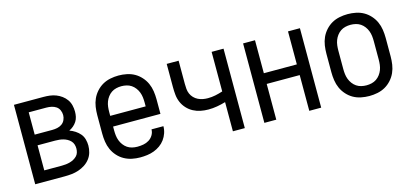

<svg xmlns="http://www.w3.org/2000/svg" viewBox="-51 -867 2603 1214"><g transform="rotate(-15 1250.0 -260.0)"><path d="M257 0H64V-520H257Q278 -520 298.5 -517.5Q319 -515 338.5 -507.5Q358 -500 375 -487.5Q392 -475 404 -458Q416 -441 421 -420.5Q426 -400 426 -379Q426 -362 422.5 -345.5Q419 -329 410 -315Q401 -301 388 -290Q375 -279 360 -272Q380 -265 397.5 -253.5Q415 -242 428 -226.5Q441 -211 446.5 -190.5Q452 -170 452 -150Q452 -127 445.5 -104.5Q439 -82 424.5 -63.5Q410 -45 390.5 -32.5Q371 -20 349 -12.5Q327 -5 303.5 -2.5Q280 0 257 0ZM142 -304H257Q274 -304 290.5 -307.5Q307 -311 320.5 -320.5Q334 -330 341 -345.5Q348 -361 348 -377Q348 -394 341 -409.5Q334 -425 320.5 -434Q307 -443 290.5 -446.5Q274 -450 257 -450H142ZM142 -70H257Q271 -70 284 -71.5Q297 -73 310 -76.5Q323 -80 335 -86.5Q347 -93 356.5 -102.5Q366 -112 370 -125Q374 -138 374 -152Q374 -165 370 -178Q366 -191 356.5 -201Q347 -211 335 -217.5Q323 -224 310.5 -227.5Q298 -231 284.5 -232.5Q271 -234 257 -234H142Z M750 8Q723 8 696.5 2.5Q670 -3 646.5 -16Q623 -29 604.5 -49.5Q586 -70 575 -94.5Q564 -119 560 -146Q556 -173 556 -200V-320Q556 -347 560 -374Q564 -401 575 -425.5Q586 -450 604.5 -470.5Q623 -491 646 -504Q669 -517 696 -522.5Q723 -528 750 -528Q777 -528 804 -522.5Q831 -517 854 -504Q877 -491 895.5 -470.5Q914 -450 925 -425.5Q936 -401 940 -374Q944 -347 944 -320V-225H634V-200Q634 -183 636 -166Q638 -149 644 -133Q650 -117 660.5 -103Q671 -89 685 -79.5Q699 -70 716 -66Q733 -62 750 -62Q770 -62 789.5 -65.5Q809 -69 826 -79.5Q843 -90 853.5 -107.5Q864 -125 864 -145H942Q942 -122 934.5 -100Q927 -78 913.5 -59.5Q900 -41 881 -27.5Q862 -14 840.5 -6Q819 2 796 5Q773 8 750 8ZM866 -295V-320Q866 -337 864 -354Q862 -371 856 -387Q850 -403 839.5 -417Q829 -431 815 -440.5Q801 -450 784 -454Q767 -458 750 -458Q733 -458 716 -454Q699 -450 685 -440.5Q671 -431 660.5 -417Q650 -403 644 -387Q638 -371 636 -354Q634 -337 634 -320V-295Z M1358 0V-191Q1331 -183 1302.5 -178Q1274 -173 1245 -173Q1219 -173 1194 -178Q1169 -183 1146.5 -195Q1124 -207 1106.5 -226Q1089 -245 1079 -268.5Q1069 -292 1066.5 -317.5Q1064 -343 1064 -368V-520H1142V-368Q1142 -352 1143.5 -335Q1145 -318 1151.5 -303Q1158 -288 1169.5 -276Q1181 -264 1196 -256.5Q1211 -249 1227.5 -246Q1244 -243 1260 -243Q1285 -243 1309.5 -248Q1334 -253 1358 -261V-520H1436V0Z M1564 0V-520H1642V-304H1858V-520H1936V0H1858V-234H1642V0Z M2250 8Q2223 8 2196 2.5Q2169 -3 2146 -16Q2123 -29 2104.5 -49.5Q2086 -70 2075 -94.5Q2064 -119 2060 -146Q2056 -173 2056 -200V-320Q2056 -347 2060 -374Q2064 -401 2075 -425.5Q2086 -450 2104.5 -470.5Q2123 -491 2146 -504Q2169 -517 2196 -522.5Q2223 -528 2250 -528Q2277 -528 2304 -522.5Q2331 -517 2354 -504Q2377 -491 2395.5 -470.5Q2414 -450 2425 -425.5Q2436 -401 2440 -374Q2444 -347 2444 -320V-200Q2444 -173 2440 -146Q2436 -119 2425 -94.5Q2414 -70 2395.5 -49.5Q2377 -29 2354 -16Q2331 -3 2304 2.5Q2277 8 2250 8ZM2250 -62Q2267 -62 2284 -66Q2301 -70 2315 -79.5Q2329 -89 2339.5 -103Q2350 -117 2356 -133Q2362 -149 2364 -166Q2366 -183 2366 -200V-320Q2366 -337 2364 -354Q2362 -371 2356 -387Q2350 -403 2339.5 -417Q2329 -431 2315 -440.5Q2301 -450 2284 -454Q2267 -458 2250 -458Q2233 -458 2216 -454Q2199 -450 2185 -440.5Q2171 -431 2160.5 -417Q2150 -403 2144 -387Q2138 -371 2136 -354Q2134 -337 2134 -320V-200Q2134 -183 2136 -166Q2138 -149 2144 -133Q2150 -117 2160.5 -103Q2171 -89 2185 -79.5Q2199 -70 2216 -66Q2233 -62 2250 -62Z"/></g></svg>

Font: Iosevka Term
Style: Regular
Weight: 400
Monospace: yes
Designer: Belleve Invis
Foundry: Belleve Invis
Version: Version 30.0.1